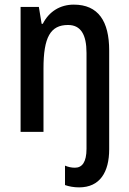

<svg xmlns="http://www.w3.org/2000/svg" viewBox="-20 -570 559 830"><path d="M322 240C412 240 452 174 452 75V-352C452 -478 405 -550 299 -550C241 -550 192 -521 165 -467H160L148 -540H69V0H168V-274C168 -409 198 -462 274 -462C329 -462 354 -421 354 -341V73C354 131 335 155 304 155C289 155 275 152 261 146V230C278 236 299 240 322 240Z"/></svg>

Font: Noto Sans Gujarati Condensed Medium
Style: Regular
Weight: 500
Width: 3
Designer: Jelle Bosma - Monotype Design Team, Universal Thirst
Foundry: Monotype Imaging Inc.
Version: Version 2.106